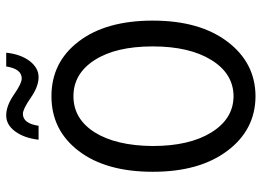

<svg xmlns="http://www.w3.org/2000/svg" viewBox="-136 -724 871 640"><g transform="rotate(-90 300.0 -403.5)"><path d="M241.2 -763.2Q209 -763.2 201.2 -710.9H154.8Q160.2 -758.8 182.6 -789.1Q205.1 -819.3 236.3 -818.8Q267.6 -818.8 305.2 -793Q342.3 -767.1 358.9 -767.1Q391.1 -767.1 398.9 -818.8H444.8Q439.9 -771.5 417.5 -741.2Q394.5 -710.9 363.3 -710.9Q332 -710.9 294.9 -736.8Q257.8 -762.7 241.2 -763.2ZM299.8 -61Q375 -61.5 420.4 -134.8Q465.8 -208 465.8 -330.6Q465.8 -453.1 420.4 -523.9Q375 -594.7 299.8 -594.7Q224.6 -594.7 179.7 -524.4Q134.8 -453.1 133.8 -330.6Q133.8 -208 179.2 -134.8Q224.6 -61.5 299.8 -61ZM299.8 12.2Q188 11.7 118.2 -81.1Q47.9 -173.8 47.9 -330.1Q47.9 -486.3 117.2 -577.1Q186.5 -668 299.8 -668Q413.1 -668 482.4 -577.1Q551.8 -486.3 551.8 -330.1Q551.8 -173.8 481.4 -81.1Q411.1 11.7 299.8 12.2Z"/></g></svg>

Font: SourceCodePro-Regular
Style: Regular
Weight: 400
Monospace: yes
Designer: Paul D. Hunt
Foundry: Adobe Systems Incorporated
Version: Version 1.009;PS 1.000;hotconv 1.0.70;makeotf.lib2.5.5900